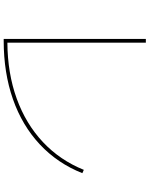

<svg xmlns="http://www.w3.org/2000/svg" viewBox="95 -890 810 1040"><g transform="rotate(90 500.0 -370.0)"><path d="M191 -755H211V-5Q377 -6 514 -55.5Q651 -105 749.5 -197.5Q848 -290 900 -419L918 -411Q865 -277 762.5 -181Q660 -85 517 -35Q374 15 201 15H191Z"/></g></svg>

Font: Enso Thin
Style: Regular
Weight: 100
Designer: Coji Morishita
Foundry: UNDERFOREST DESIGN
Version: Version 1.000